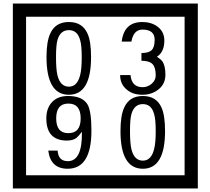

<svg xmlns="http://www.w3.org/2000/svg" viewBox="-20 -980 1195 1090"><path d="M1103 90H53V-960H1103ZM1028 15V-885H128V15ZM497 -656Q497 -442 371 -442Q244 -442 244 -656Q244 -744 265 -789Q294 -855 371 -855Q448 -855 477 -789Q497 -745 497 -656ZM444 -656Q444 -723 435 -752Q420 -809 371 -809Q322 -809 306 -752Q298 -723 298 -656Q298 -587 306 -553Q322 -488 371 -488Q419 -488 435 -554Q444 -587 444 -656ZM919 -556Q919 -504 880.5 -473Q842 -442 789 -442Q734 -442 700 -471Q662 -502 662 -554H721Q727 -485 790 -485Q818 -485 841 -504.5Q864 -524 864 -552Q864 -597 846 -616Q828 -635 783 -635V-679Q825 -679 841.5 -696Q858 -713 858 -754Q858 -812 789 -812Q738 -812 726 -744H671Q684 -855 788 -855Q839 -855 874 -829Q913 -800 913 -750Q913 -685 871 -658Q895 -642 903 -630Q919 -605 919 -556ZM499 -238Q499 -22 364 -22Q267 -22 254 -125H307Q311 -65 365 -65Q448 -65 445 -232Q424 -205 414 -197Q394 -182 360 -182Q243 -182 243 -308Q243 -366 275.5 -400.5Q308 -435 366 -435Q450 -435 478 -385Q499 -346 499 -238ZM438 -308Q438 -392 368 -392Q299 -392 299 -308Q299 -224 368 -224Q438 -224 438 -308ZM917 -236Q917 -22 791 -22Q664 -22 664 -236Q664 -324 685 -369Q714 -435 791 -435Q868 -435 897 -369Q917 -325 917 -236ZM864 -236Q864 -303 855 -332Q840 -389 791 -389Q742 -389 726 -332Q718 -303 718 -236Q718 -167 726 -133Q742 -68 791 -68Q839 -68 855 -134Q864 -167 864 -236Z"/></svg>

Font: Unicode BMP Fallback SIL
Style: Regular
Weight: 400
Foundry: NRSI, SIL International
Version: Version 5.1 Based on Unicode 5.1